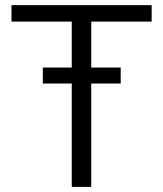

<svg xmlns="http://www.w3.org/2000/svg" viewBox="-20 -731 637 751"><path d="M452.1 -466.8V-404.3H336.9V0H260.7V-404.3H147.5V-466.8H260.7V-646.5H24.9V-710.9H573.2V-646.5H336.9V-466.8Z"/></svg>

Font: Vazirmatn FD Light
Style: Regular
Weight: 300
Designer: Saber Rastikerdar
Foundry: Saber Rastikerdar
Version: Version 33.003